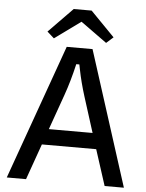

<svg xmlns="http://www.w3.org/2000/svg" viewBox="-60 -946 753 993"><g transform="rotate(5 317.0 -449.0)"><path d="M397 -700 621 0H521L461 -186H179L113 0H13L263 -700ZM273 -451 208 -268H435L377 -451Q354 -524 341 -590L336 -615H320Q299 -524 273 -451ZM157 -770 282 -898H375L500 -770L464 -738L328 -836L193 -738Z"/></g></svg>

Font: Voces
Style: Regular
Weight: 400
Designer: Ana Paula Megda, Pablo Ugerman
Foundry: Ana Paula Megda, Pablo Ugerman
Version: Version 1.003